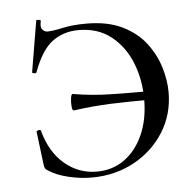

<svg xmlns="http://www.w3.org/2000/svg" viewBox="-40 -460 525 513"><g transform="rotate(-5 223.0 -204.0)"><path d="M207.2 -399Q264.2 -399 303.3 -380Q342.4 -361 365.8 -330.4Q389.2 -299.8 399.9 -264.7Q410.6 -229.6 410.6 -197.6Q410.6 -137.8 380.5 -90.3Q350.4 -42.8 299.6 -15.4Q248.8 12 186.2 12Q156 12 124.5 4.5Q93 -3 73 -16Q66 -20 64 -23Q62 -26 61 -34L50 -123Q50 -125 55.5 -126.5Q61 -128 62 -124Q77.6 -66 115.3 -34.3Q153 -2.6 201.2 -2.6Q243.2 -2.6 275.1 -25.2Q307 -47.8 325.5 -88.9Q344 -130 344 -185Q344 -236.6 326.1 -281.8Q308.2 -327 272.8 -355.3Q237.4 -383.6 184.8 -383.6Q145 -383.6 114.9 -361.5Q84.8 -339.4 63.2 -280.2Q62 -278 56.5 -279.1Q51 -280.2 52 -282.2L75 -419Q76 -421 82 -420Q88 -419 87 -416Q83 -400 89 -393.5Q95 -387 102 -387Q116.2 -387 143.6 -393Q171 -399 207.2 -399ZM155.2 -214.8Q206.6 -206.2 255.6 -205.3Q304.6 -204.4 355.4 -204.4V-181.6Q304.6 -181.6 255.6 -179.9Q206.6 -178.2 154.2 -170.8Q150 -170.6 149 -181.9Q148 -193.2 149.6 -204.5Q151.2 -215.8 155.2 -214.8Z"/></g></svg>

Font: Cormorant Light
Style: Regular
Weight: 300
Designer: Christian Thalmann (Catharsis Fonts)
Foundry: Catharsis Fonts
Version: Version 4.000